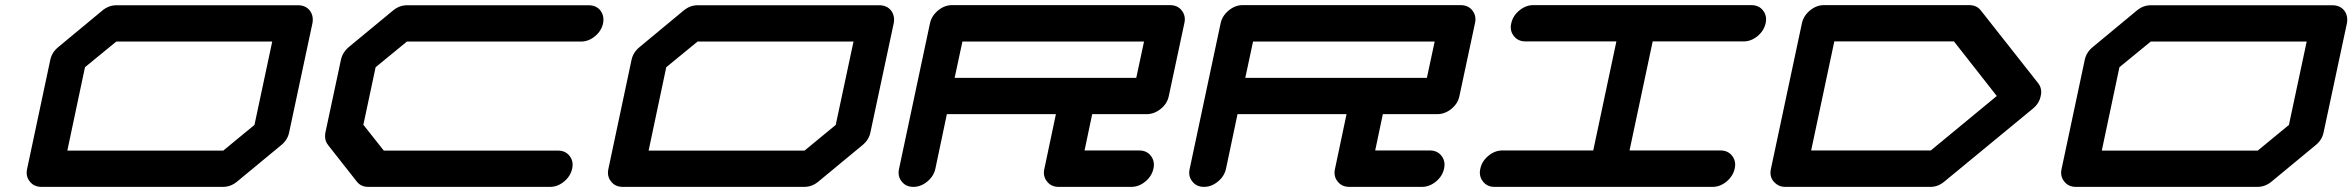

<svg xmlns="http://www.w3.org/2000/svg" viewBox="-20 -729 9177 749"><path d="M972.7 -241.7 1042 -566.9H433.6L311.5 -466.8L242.7 -141.6H851.1ZM1142.6 -708.5Q1171.9 -708.5 1188.5 -688Q1200.2 -672.4 1200.2 -652.8Q1200.2 -645.5 1198.7 -637.7L1107.9 -212.4Q1102.1 -183.1 1076.7 -162.6L904.8 -20.5Q879.9 0 850.1 0H141.6Q112.3 0 96.2 -21Q84 -35.6 84 -55.2Q84 -62.5 85.9 -70.8L176.3 -496.1Q182.6 -525.4 208 -545.9L379.4 -688Q404.3 -708.5 433.6 -708.5Z M2156.2 -141.6Q2185.5 -141.6 2201.7 -121.1Q2213.9 -106 2213.9 -86.4Q2213.9 -79.1 2211.9 -70.8Q2205.6 -41.5 2180.4 -20.8Q2155.3 0 2126 0H1417Q1387.7 0 1371.6 -21L1260.3 -162.6Q1248 -177.7 1248 -197.8Q1248 -204.6 1249.5 -212.4L1310.1 -496.1Q1316.4 -525.4 1341.8 -546.4L1513.2 -688Q1538.1 -708.5 1567.4 -708.5H2276.4Q2305.7 -708.5 2322.3 -688Q2334 -672.4 2334 -652.8Q2334 -645.5 2332.5 -637.7Q2326.2 -608.4 2301 -587.6Q2275.9 -566.9 2246.6 -566.9H1567.4L1445.3 -466.8L1397.5 -242.2L1477.1 -141.6Z M3240.2 -241.7 3309.6 -566.9H2701.2L2579.1 -466.8L2510.3 -141.6H3118.7ZM3410.2 -708.5Q3439.5 -708.5 3456.1 -688Q3467.8 -672.4 3467.8 -652.8Q3467.8 -645.5 3466.3 -637.7L3375.5 -212.4Q3369.6 -183.1 3344.2 -162.6L3172.4 -20.5Q3147.5 0 3117.7 0H2409.2Q2379.9 0 2363.8 -21Q2351.6 -35.6 2351.6 -55.2Q2351.6 -62.5 2353.5 -70.8L2443.8 -496.1Q2450.2 -525.4 2475.6 -545.9L2647 -688Q2671.9 -708.5 2701.2 -708.5Z M4412.6 -425.3 4442.9 -566.9H3734.4L3704.1 -425.3ZM4543.9 -709Q4573.7 -709 4589.8 -688.5Q4602.1 -673.3 4602.1 -653.8Q4602.1 -646.5 4600.1 -638.2L4539.6 -354.5Q4533.7 -325.2 4508.3 -304.4Q4482.9 -283.7 4453.1 -283.7H4240.7L4210.9 -142.1H4423.3Q4453.1 -142.1 4469.2 -121.6Q4481.4 -106.4 4481.4 -86.4Q4481.4 -79.1 4479.5 -70.8Q4473.1 -41.5 4448 -20.8Q4422.9 0 4393.1 0H4109.9Q4080.6 0 4064.5 -21Q4052.2 -35.6 4052.2 -55.2Q4052.2 -62.5 4054.2 -70.8L4099.1 -283.7H3673.8L3628.9 -70.8Q3622.6 -41.5 3597.4 -20.8Q3572.3 0 3543 0Q3513.7 0 3497.6 -21Q3485.4 -35.6 3485.4 -55.2Q3485.4 -62.5 3487.3 -70.8L3607.9 -638.2Q3614.3 -667.5 3639.4 -688.2Q3664.6 -709 3693.8 -709Z M5546.4 -425.3 5576.7 -566.9H4868.2L4837.9 -425.3ZM5677.7 -709Q5707.5 -709 5723.6 -688.5Q5735.8 -673.3 5735.8 -653.8Q5735.8 -646.5 5733.9 -638.2L5673.3 -354.5Q5667.5 -325.2 5642.1 -304.4Q5616.7 -283.7 5586.9 -283.7H5374.5L5344.7 -142.1H5557.1Q5586.9 -142.1 5603 -121.6Q5615.2 -106.4 5615.2 -86.4Q5615.2 -79.1 5613.3 -70.8Q5606.9 -41.5 5581.8 -20.8Q5556.6 0 5526.9 0H5243.7Q5214.4 0 5198.2 -21Q5186 -35.6 5186 -55.2Q5186 -62.5 5188 -70.8L5232.9 -283.7H4807.6L4762.7 -70.8Q4756.3 -41.5 4731.2 -20.8Q4706.1 0 4676.8 0Q4647.5 0 4631.3 -21Q4619.1 -35.6 4619.1 -55.2Q4619.1 -62.5 4621.1 -70.8L4741.7 -638.2Q4748 -667.5 4773.2 -688.2Q4798.3 -709 4827.6 -709Z M6691.4 -142.1Q6720.7 -142.1 6736.8 -121.6Q6749 -106.4 6749 -86.9Q6749 -79.6 6747.1 -71.3Q6740.7 -42 6715.6 -21Q6690.4 0 6661.1 0H5810.5Q5781.2 0 5765.1 -21Q5752.9 -36.1 5752.9 -55.7Q5752.9 -63 5754.9 -71.3Q5761.2 -100.6 5786.4 -121.3Q5811.5 -142.1 5840.8 -142.1H6195.3L6285.6 -567.4H5931.2Q5901.9 -567.4 5885.7 -588.4Q5873.5 -603 5873.5 -622.6Q5873.5 -629.9 5875.5 -638.2Q5881.8 -667.5 5907 -688.2Q5932.1 -709 5961.4 -709H6812Q6841.3 -709 6857.4 -688.5Q6869.6 -673.3 6869.6 -653.8Q6869.6 -646.5 6867.7 -638.2Q6861.3 -608.9 6836.2 -588.1Q6811 -567.4 6781.7 -567.4H6427.2L6336.9 -142.1Z M7512.2 -142.1 7769.5 -354.5 7602.5 -567.4H7135.7L7045.4 -142.1ZM7930.7 -404.8Q7942.9 -389.6 7942.9 -370.1Q7942.9 -362.8 7940.9 -354.5Q7935.1 -325.2 7909.7 -304.7L7565.4 -21Q7540.5 0 7511.2 0H6944.3Q6923.8 0 6910.2 -10.7Q6886.7 -27.8 6886.7 -55.2Q6886.7 -63 6888.7 -71.3L7009.3 -638.2Q7015.6 -667.5 7040.8 -688.2Q7065.9 -709 7095.2 -709H7662.1Q7691.4 -709 7707.5 -688Z M8909.2 -241.7 8978.5 -566.9H8370.1L8248 -466.8L8179.2 -141.6H8787.6ZM9079.1 -708.5Q9108.4 -708.5 9125 -688Q9136.7 -672.4 9136.7 -652.8Q9136.7 -645.5 9135.3 -637.7L9044.4 -212.4Q9038.6 -183.1 9013.2 -162.6L8841.3 -20.5Q8816.4 0 8786.6 0H8078.1Q8048.8 0 8032.7 -21Q8020.5 -35.6 8020.5 -55.2Q8020.5 -62.5 8022.5 -70.8L8112.8 -496.1Q8119.1 -525.4 8144.5 -545.9L8315.9 -688Q8340.8 -708.5 8370.1 -708.5Z"/></svg>

Font: Robtronika
Style: Italic
Weight: 400
Italic angle: -12°
Designer: GGBot
Version: 1.00